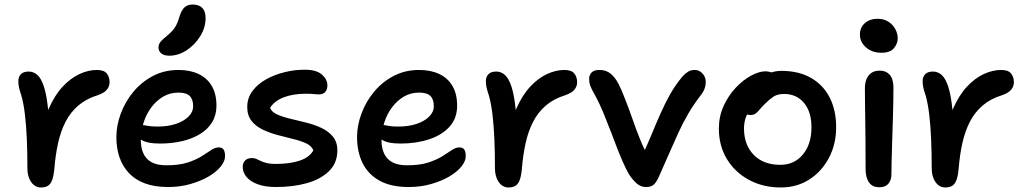

<svg xmlns="http://www.w3.org/2000/svg" viewBox="-20 -816 4529 848"><path d="M161 12Q143 12 129.5 1Q116 -10 108.5 -29.5Q101 -49 101 -74Q101 -141 98.5 -201Q96 -261 90 -311Q84 -361 74 -395Q66 -419 63.5 -431.5Q61 -444 61 -458Q61 -476 72 -488Q83 -500 107 -500Q128 -500 145 -485Q162 -470 174 -433.5Q186 -397 192.5 -333Q199 -269 198 -170L157 -187Q168 -273 194.5 -334Q221 -395 256.5 -433Q292 -471 331 -489Q370 -507 408 -507Q439 -507 451.5 -491.5Q464 -476 464 -453Q464 -435 452.5 -420.5Q441 -406 413 -396Q361 -380 326 -350Q291 -320 269.5 -278Q248 -236 236.5 -184Q225 -132 220 -71Q217 -38 210 -20Q203 -2 191 5Q179 12 161 12Z M722 10Q663 10 620 -6Q577 -22 549 -52Q521 -82 507.5 -122Q494 -162 494 -210Q494 -262 513.5 -314.5Q533 -367 569 -410.5Q605 -454 655.5 -480.5Q706 -507 768 -507Q819 -507 856.5 -489.5Q894 -472 915 -437Q936 -402 936 -349Q936 -308 917 -276.5Q898 -245 863.5 -224Q829 -203 784 -192.5Q739 -182 686 -182Q628 -182 602.5 -199.5Q577 -217 577 -239Q577 -251 583 -257.5Q589 -264 604 -264Q615 -264 631 -260.5Q647 -257 676 -257Q721 -257 756 -268.5Q791 -280 812 -300.5Q833 -321 833 -347Q833 -377 818 -392Q803 -407 768 -407Q731 -407 701 -389.5Q671 -372 648.5 -342Q626 -312 614 -274Q602 -236 602 -195Q602 -164 613 -139Q624 -114 648.5 -100Q673 -86 715 -86Q771 -86 808 -98Q845 -110 870 -125.5Q895 -141 912.5 -153Q930 -165 946 -165Q961 -165 967.5 -155.5Q974 -146 974 -126Q974 -104 954.5 -80Q935 -56 900.5 -36Q866 -16 820.5 -3Q775 10 722 10ZM728 -570Q705 -570 692.5 -580Q680 -590 680 -606Q680 -621 690 -632.5Q700 -644 719 -659Q743 -679 754 -697Q765 -715 773 -744Q783 -774 796.5 -785Q810 -796 830 -796Q859 -796 873.5 -781Q888 -766 888 -736Q888 -694 864 -655.5Q840 -617 803.5 -593.5Q767 -570 728 -570Z M1200 10Q1149 10 1116 -3Q1083 -16 1067.5 -36Q1052 -56 1052 -79Q1052 -96 1062.5 -107Q1073 -118 1093 -118Q1104 -118 1112.5 -114Q1121 -110 1131.5 -105Q1142 -100 1157.5 -96Q1173 -92 1198 -92Q1260 -92 1303.5 -106.5Q1347 -121 1364 -152Q1356 -172 1332 -183Q1308 -194 1275 -202Q1242 -210 1206.5 -219.5Q1171 -229 1140.5 -243.5Q1110 -258 1091 -282Q1072 -306 1072 -344Q1072 -383 1095 -414Q1118 -445 1156 -466Q1194 -487 1240 -498Q1286 -509 1332 -508Q1379 -507 1402.5 -486Q1426 -465 1426 -439Q1426 -421 1416.5 -410Q1407 -399 1388 -399Q1379 -399 1371.5 -400Q1364 -401 1355 -401.5Q1346 -402 1331 -402Q1275 -402 1234 -386.5Q1193 -371 1173 -340Q1179 -322 1203 -311Q1227 -300 1260.5 -292Q1294 -284 1330.5 -275Q1367 -266 1398.5 -251.5Q1430 -237 1450 -213Q1470 -189 1470 -152Q1470 -96 1433 -60Q1396 -24 1335 -7Q1274 10 1200 10Z M1785 10Q1706 10 1655.5 -18.5Q1605 -47 1581 -96.5Q1557 -146 1557 -210Q1557 -262 1576.5 -314.5Q1596 -367 1632 -410.5Q1668 -454 1718.5 -480.5Q1769 -507 1831 -507Q1882 -507 1919.5 -489.5Q1957 -472 1978 -437Q1999 -402 1999 -349Q1999 -294 1966 -257Q1933 -220 1876 -201Q1819 -182 1749 -182Q1691 -182 1665.5 -199.5Q1640 -217 1640 -239Q1640 -251 1646 -257.5Q1652 -264 1667 -264Q1678 -264 1694 -260.5Q1710 -257 1739 -257Q1784 -257 1819 -268.5Q1854 -280 1875 -300.5Q1896 -321 1896 -347Q1896 -377 1881 -392Q1866 -407 1831 -407Q1794 -407 1764 -389.5Q1734 -372 1711.5 -342Q1689 -312 1677 -274Q1665 -236 1665 -195Q1665 -164 1676 -139Q1687 -114 1711.5 -100Q1736 -86 1778 -86Q1834 -86 1871 -98Q1908 -110 1933 -125.5Q1958 -141 1975.5 -153Q1993 -165 2009 -165Q2024 -165 2030.5 -155.5Q2037 -146 2037 -126Q2037 -104 2017.5 -80Q1998 -56 1963.5 -36Q1929 -16 1883.5 -3Q1838 10 1785 10Z M2226 12Q2208 12 2194.5 1Q2181 -10 2173.5 -29.5Q2166 -49 2166 -74Q2166 -141 2163.5 -201Q2161 -261 2155 -311Q2149 -361 2139 -395Q2131 -419 2128.5 -431.5Q2126 -444 2126 -458Q2126 -476 2137 -488Q2148 -500 2172 -500Q2193 -500 2210 -485Q2227 -470 2239 -433.5Q2251 -397 2257.5 -333Q2264 -269 2263 -170L2222 -187Q2233 -273 2259.5 -334Q2286 -395 2321.5 -433Q2357 -471 2396 -489Q2435 -507 2473 -507Q2504 -507 2516.5 -491.5Q2529 -476 2529 -453Q2529 -435 2517.5 -420.5Q2506 -406 2478 -396Q2426 -380 2391 -350Q2356 -320 2334.5 -278Q2313 -236 2301.5 -184Q2290 -132 2285 -71Q2282 -38 2275 -20Q2268 -2 2256 5Q2244 12 2226 12Z M2834 10Q2812 10 2795.5 -3Q2779 -16 2760 -43Q2746 -66 2729 -105Q2712 -144 2695.5 -188.5Q2679 -233 2663 -272Q2643 -325 2628 -356Q2613 -387 2602.5 -405.5Q2592 -424 2587 -437.5Q2582 -451 2582 -468Q2582 -484 2592.5 -495.5Q2603 -507 2628 -507Q2657 -507 2677 -490.5Q2697 -474 2711.5 -446Q2726 -418 2739 -383Q2756 -341 2772.5 -293Q2789 -245 2807.5 -199.5Q2826 -154 2847 -116L2811 -118Q2837 -171 2857 -220Q2877 -269 2897 -314Q2917 -359 2940 -400Q2963 -441 2995 -479Q3008 -493 3020 -500Q3032 -507 3049 -507Q3063 -507 3074 -499Q3085 -491 3091 -479.5Q3097 -468 3097 -454Q3097 -439 3092.5 -426Q3088 -413 3080 -402Q3045 -357 3020.5 -315Q2996 -273 2976.5 -230.5Q2957 -188 2936 -139.5Q2915 -91 2888 -31Q2877 -8 2865.5 1Q2854 10 2834 10Z M3429 12Q3350 12 3288 -21.5Q3226 -55 3190.5 -113.5Q3155 -172 3155 -248Q3155 -302 3176 -348Q3197 -394 3229.5 -428.5Q3262 -463 3297.5 -482Q3333 -501 3361 -501Q3374 -501 3384.5 -497Q3395 -493 3401 -485Q3407 -477 3407 -463Q3407 -437 3396.5 -417.5Q3386 -398 3354 -384Q3325 -368 3305.5 -347.5Q3286 -327 3276 -302.5Q3266 -278 3266 -249Q3266 -176 3309 -132Q3352 -88 3426 -88Q3488 -88 3526 -133.5Q3564 -179 3564 -254Q3564 -322 3531 -361.5Q3498 -401 3443 -401Q3414 -401 3396 -389Q3378 -377 3358 -357Q3343 -342 3334 -331Q3325 -320 3316.5 -314Q3308 -308 3294 -308Q3278 -308 3268 -318.5Q3258 -329 3258 -356Q3258 -380 3273 -406Q3288 -432 3312.5 -454Q3337 -476 3368 -489.5Q3399 -503 3431 -503Q3507 -503 3561 -472.5Q3615 -442 3644 -386Q3673 -330 3673 -254Q3673 -179 3641 -118.5Q3609 -58 3554 -23Q3499 12 3429 12Z M3864 11Q3842 11 3829 1Q3816 -9 3809.5 -27.5Q3803 -46 3803 -71Q3803 -145 3802.5 -196.5Q3802 -248 3801.5 -286Q3801 -324 3800.5 -357Q3800 -390 3800 -427Q3800 -449 3807 -466.5Q3814 -484 3828.5 -494Q3843 -504 3866 -504Q3893 -504 3909 -486.5Q3925 -469 3926 -433Q3926 -412 3925.5 -373Q3925 -334 3923.5 -287.5Q3922 -241 3920.5 -193.5Q3919 -146 3918 -107Q3917 -68 3917 -44Q3917 -21 3904 -5Q3891 11 3864 11ZM3873 -583Q3832 -583 3805 -606.5Q3778 -630 3778 -663Q3778 -695 3800 -714Q3822 -733 3856 -733Q3884 -733 3904 -720Q3924 -707 3934.5 -687Q3945 -667 3945 -647Q3945 -624 3928.5 -603.5Q3912 -583 3873 -583Z M4155 12Q4137 12 4123.5 1Q4110 -10 4102.5 -29.5Q4095 -49 4095 -74Q4095 -141 4092.5 -201Q4090 -261 4084 -311Q4078 -361 4068 -395Q4060 -419 4057.5 -431.5Q4055 -444 4055 -458Q4055 -476 4066 -488Q4077 -500 4101 -500Q4122 -500 4139 -485Q4156 -470 4168 -433.5Q4180 -397 4186.5 -333Q4193 -269 4192 -170L4151 -187Q4162 -273 4188.5 -334Q4215 -395 4250.5 -433Q4286 -471 4325 -489Q4364 -507 4402 -507Q4433 -507 4445.5 -491.5Q4458 -476 4458 -453Q4458 -435 4446.5 -420.5Q4435 -406 4407 -396Q4355 -380 4320 -350Q4285 -320 4263.5 -278Q4242 -236 4230.5 -184Q4219 -132 4214 -71Q4211 -38 4204 -20Q4197 -2 4185 5Q4173 12 4155 12Z"/></svg>

Font: Shantell Sans Medium
Style: Regular
Weight: 500
Designer: Stephen Nixon, Anya Danilova, Shantell Martin
Foundry: Arrow Type
Version: Version 1.011;[c5ecc13dd]